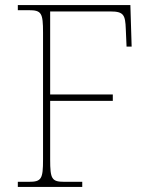

<svg xmlns="http://www.w3.org/2000/svg" viewBox="-20 -734 590 754"><path d="M50 0H303V-20H233C183 -20 177 -31 177 -108V-338H423V-363H177V-689H414C466 -689 472 -675 474 -620L477 -551H497L492 -714H50V-694H93C143 -694 149 -683 149 -606V-108C149 -31 143 -20 93 -20H50Z"/></svg>

Font: Noto Serif Georgian Thin
Style: Regular
Weight: 100
Designer: Monotype Design Team, Akaki Razmadze
Foundry: Google LLC
Version: Version 2.003